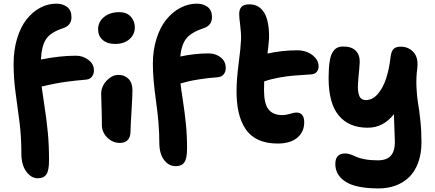

<svg xmlns="http://www.w3.org/2000/svg" viewBox="-20 -780 2403 1061"><path d="M189 205.1Q152.3 205.1 125.2 168Q98.1 130.9 98.1 68.8Q98.1 -25.4 87.4 -108.4Q76.7 -191.4 65.9 -268.8Q55.2 -346.2 55.2 -426.8Q55.2 -503.9 74.7 -567.9Q94.2 -631.8 127 -673.1Q159.7 -714.4 202.1 -737.1Q244.6 -759.8 291 -759.8Q326.7 -759.8 350.8 -741.5Q375 -723.1 375 -685.1Q375 -640.6 331.1 -625Q261.2 -602.5 235.6 -565.4Q210 -528.3 206.1 -451.2Q311 -472.2 400.9 -472.2Q437 -472.2 468 -449.5Q499 -426.8 499 -391.1Q499 -370.1 487.5 -355.7Q476.1 -341.3 454.1 -339.8Q425.8 -337.4 400.4 -334.7Q375 -332 352.3 -328.9Q329.6 -325.7 314.7 -323.5Q299.8 -321.3 280.3 -317.1Q260.7 -313 254.2 -311.8Q247.6 -310.5 229.2 -306.2Q210.9 -301.8 210 -301.8Q212.4 -279.8 225.1 -198.5Q237.8 -117.2 244.4 -46.6Q251 23.9 251 105Q251 162.1 236.3 183.6Q221.7 205.1 189 205.1ZM616.2 -537.1Q572.3 -537.1 547.1 -559.6Q522 -582 522 -617.2Q522 -659.2 554.9 -686Q587.9 -712.9 639.2 -712.9Q680.2 -712.9 702.6 -688Q725.1 -663.1 725.1 -628.9Q725.1 -589.4 695.1 -563.2Q665 -537.1 616.2 -537.1ZM643.1 9.8Q602.1 9.8 572.5 -20Q543 -49.8 543 -88.9Q543 -142.6 541 -192.9Q539.1 -243.2 539.1 -261.2Q539.1 -302.2 569.3 -334.2Q599.6 -366.2 634.8 -366.2Q668 -366.2 689.7 -344.7Q711.4 -323.2 711.9 -283.2Q712.4 -261.7 706.8 -168Q701.2 -74.2 701.2 -53.2Q701.2 -23.4 686.3 -6.8Q671.4 9.8 643.1 9.8Z M950.7 138.2Q912.1 138.2 886.2 103.5Q860.4 68.8 860.4 7.8Q860.4 -93.3 842.5 -218.8Q824.7 -344.2 824.7 -426.8Q824.7 -502.9 845 -566.7Q865.2 -630.4 899.2 -672.1Q933.1 -713.9 976.8 -736.8Q1020.5 -759.8 1068.4 -759.8Q1103.5 -759.8 1127.4 -741.5Q1151.4 -723.1 1151.4 -685.1Q1151.4 -640.1 1107.4 -625Q1038.1 -602.1 1010.3 -568.1Q982.4 -534.2 976.6 -467.8Q1056.6 -484.9 1133.8 -484.9Q1171.4 -484.9 1199.5 -462.9Q1227.5 -440.9 1227.5 -403.8Q1227.5 -383.3 1216.1 -369.1Q1204.6 -355 1182.6 -353Q1131.8 -349.6 1085.9 -342.3Q1040 -335 1025.1 -331.3Q1010.3 -327.6 977.5 -318.8Q980.5 -290 990.5 -225.8Q1000.5 -161.6 1007.1 -96.7Q1013.7 -31.7 1013.7 39.1Q1013.7 95.7 999 116.9Q984.4 138.2 950.7 138.2Z M1514.2 13.2Q1452.1 13.2 1407.7 -7.3Q1363.3 -27.8 1337.2 -66.9Q1311 -106 1299.1 -157.5Q1287.1 -209 1287.1 -275.9Q1287.1 -339.8 1298.8 -429.9Q1310.5 -520 1312 -561Q1313 -598.1 1307.1 -642.8Q1301.3 -687.5 1301.8 -703.1Q1301.8 -728 1314.2 -741.9Q1326.7 -755.9 1358.9 -755.9Q1412.1 -755.9 1440.2 -709.5Q1468.3 -663.1 1466.8 -567.9Q1463.9 -526.4 1458 -483.9Q1538.1 -502 1622.1 -502Q1671.9 -502 1706.3 -475.6Q1740.7 -449.2 1740.7 -413.1Q1740.7 -395 1730.2 -382.8Q1719.7 -370.6 1701.2 -369.1Q1631.8 -364.7 1598.4 -361.8Q1564.9 -358.9 1521.5 -351.1Q1478 -343.3 1439.9 -330.1Q1439 -314.9 1439 -282.2Q1439 -207.5 1463.6 -175.8Q1488.3 -144 1540 -144Q1560.5 -144 1583.3 -151.1Q1606 -158.2 1616.7 -158.2Q1661.1 -158.2 1661.1 -104Q1661.1 -51.3 1622.8 -19Q1584.5 13.2 1514.2 13.2Z M2071.8 261.2Q1948.7 261.2 1890.9 224.9Q1833 188.5 1833 126Q1833 67.9 1888.2 67.9Q1901.9 67.9 1918.2 73.7Q1934.6 79.6 1949.7 86.9Q1964.8 94.2 1995.8 100.1Q2026.9 106 2066.9 106Q2117.7 106 2139.9 80.3Q2162.1 54.7 2162.1 4.9Q2162.1 -12.2 2156.7 -148.9Q2098.1 -74.2 2011.7 -74.2Q1908.2 -74.2 1852.1 -141.6Q1795.9 -209 1795.9 -348.1Q1795.9 -401.9 1801.3 -437.3Q1806.6 -472.7 1817.9 -491Q1829.1 -509.3 1843 -516.1Q1856.9 -522.9 1877 -522.9Q1923.8 -522.9 1946.3 -499.3Q1968.8 -475.6 1967.8 -437Q1967.3 -420.9 1965.1 -397.5Q1962.9 -374 1961.2 -356Q1959.5 -337.9 1958.3 -317.1Q1957 -296.4 1958.5 -281.2Q1960 -266.1 1964.4 -253.2Q1968.8 -240.2 1978.5 -233.6Q1988.3 -227.1 2002.9 -227.1Q2038.6 -227.1 2067.4 -260.3Q2096.2 -293.5 2113.5 -345.9Q2130.9 -398.4 2138.2 -464.8Q2142.1 -496.1 2154.3 -509Q2166.5 -522 2194.8 -522Q2237.3 -522 2264.9 -491.9Q2292.5 -461.9 2286.1 -404.8Q2278.8 -350.6 2281.5 -296.1Q2284.2 -241.7 2290.3 -208.5Q2296.4 -175.3 2302.7 -116.5Q2309.1 -57.6 2309.1 4.9Q2309.1 68.8 2291 118.4Q2272.9 168 2240.7 199Q2208.5 230 2165.8 245.6Q2123 261.2 2071.8 261.2Z"/></svg>

Font: Shantell Sans Irregular
Style: Bold
Weight: 700
Designer: Stephen Nixon, Anya Danilova, Shantell Martin
Foundry: Arrow Type
Version: Version 1.006;[9816181b4]